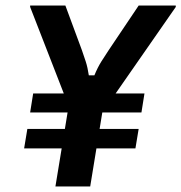

<svg xmlns="http://www.w3.org/2000/svg" viewBox="-20 -670 652 690"><path d="M66.7 -136.7 78.3 -206.7H478.3L466.7 -136.7ZM88.3 -265.8 99.2 -334.2H499.2L488.3 -265.8ZM179.2 0 226.7 -289.2 88.3 -645V-650H215L274.2 -490Q281.7 -469.2 288.3 -448.3Q295 -427.5 299.2 -399.2H319.2Q330.8 -427.5 343.8 -448.3Q356.7 -469.2 370.8 -490L478.3 -650H611.7V-645L347.5 -265L304.2 0Z"/></svg>

Font: Familjen Grotesk SemiBold
Style: Italic
Weight: 600
Italic angle: -9.46201°
Designer: Anders Wikstroem, Jonas Baeckman, Matilda Gysing, Kristian Moeller
Foundry: Familjen STHLM AB
Version: Version 2.002